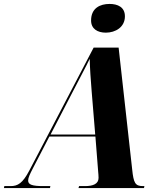

<svg xmlns="http://www.w3.org/2000/svg" viewBox="-77 -956 814 976"><path d="M461 -790C510 -790 558 -818 558 -873C558 -920 521 -936 480 -936C432 -936 386 -915 386 -852C386 -809 419 -790 461 -790ZM-57 0H177L179 -10H143C88 -10 66 -17 66 -38C66 -52 74 -69 91 -102L174 -262H408L422 -84C423 -73 424 -62 424 -52C424 -21 396 -10 355 -10H325L322 0H655L657 -10H649C610 -10 602 -27 595 -94L526 -714H399L72 -89C38 -24 13 -10 -23 -10H-55ZM294 -492C331 -564 359 -615 379 -657C380 -611 384 -550 389 -491L407 -272H180Z"/></svg>

Font: Noto Serif Display SemiCondensed ExtraBold
Style: Italic
Weight: 800
Width: 4
Italic angle: -12°
Designer: Monotype Design Team
Foundry: Monotype Imaging Inc.
Version: Version 2.009